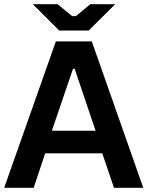

<svg xmlns="http://www.w3.org/2000/svg" viewBox="-22 -898 705 918"><path d="M261 -752H402L529 -878H410L341 -821H323L253 -878H135ZM-2 0H139L194 -165H467L523 0H663L417 -700H245ZM226 -273 327 -569H335L435 -273Z"/></svg>

Font: Fixel Display SemiBold
Style: Regular
Weight: 600
Designer: AlfaBravo + MacPaw
Foundry: Kyrylo Tkachov, Marchela Mozhyna, Serhii Makarenko, Maria Weinstein, Zakhar Kryvoshyya
Version: Version 1.211